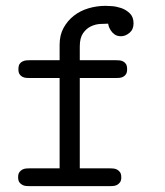

<svg xmlns="http://www.w3.org/2000/svg" viewBox="-20 -637 565 657"><path d="M42 -31Q42 -42 46.5 -48Q51 -54 57 -57Q63 -60 70 -60.5Q77 -61 83 -61H184V-370H83Q77 -370 70 -370.5Q63 -371 57 -374Q51 -377 47 -383Q43 -389 43 -400Q43 -412 47 -418Q51 -424 57.5 -427Q64 -430 71 -430.5Q78 -431 84 -431H184V-484Q184 -517 197.5 -541.5Q211 -566 232.5 -583Q254 -600 282.5 -608.5Q311 -617 341 -617Q347 -617 362.5 -616Q378 -615 394.5 -609.5Q411 -604 424 -591.5Q437 -579 437 -557Q437 -536 423 -524.5Q409 -513 394 -513Q381 -513 372.5 -519Q364 -525 359 -533Q354 -541 352 -547.5Q350 -554 350 -556Q339 -556 322.5 -555Q306 -554 290.5 -546.5Q275 -539 264 -523Q253 -507 253 -478V-431H375Q381 -431 388 -430.5Q395 -430 401 -427Q407 -424 411 -418Q415 -412 415 -400Q415 -389 411 -383Q407 -377 401 -374Q395 -371 388 -370.5Q381 -370 375 -370H253V-61H354Q360 -61 367 -60.5Q374 -60 380 -57Q386 -54 390.5 -48Q395 -42 395 -30Q395 -19 390.5 -13Q386 -7 380 -4Q374 -1 367 -0.5Q360 0 354 0H83Q77 0 70 -0.5Q63 -1 57 -4Q51 -7 46.5 -13Q42 -19 42 -31Z"/></svg>

Font: CMU Typewriter Custom
Style: Regular
Weight: 500
Monospace: yes
Version: Version 0.7.0